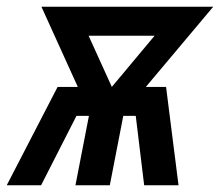

<svg xmlns="http://www.w3.org/2000/svg" viewBox="-63 -550 653 570"><path d="M-43 0 108 -292H168L60 -530H570L370 -292H430L467 0H365L340 -206H303L263 0H161L201 -206H164L59 0ZM269 -292 396 -444H200Z"/></svg>

Font: Lode Term
Style: Bold Italic
Weight: 700
Italic angle: -11°
Monospace: yes
Designer: Belleve Invis
Foundry: Belleve Invis
Version: Version 29.2.0